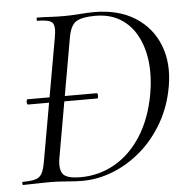

<svg xmlns="http://www.w3.org/2000/svg" viewBox="-48 -674 708 725"><g transform="rotate(-5 306.0 -311.5)"><path d="M56.2 -301Q53.2 -301 52.2 -306Q51.2 -311 52.2 -316Q53.2 -321 56.2 -321H318.2Q321.2 -321 321.8 -316Q322.4 -311 321.8 -306Q321.2 -301 318.2 -301ZM235.8 4Q211.8 4 177 1Q142.2 -2 112.8 -2Q82.2 -2 57.1 -1Q32 0 11.4 0Q8.4 0 8.4 -6Q8.4 -12 11.4 -12Q42.4 -12 59.2 -17Q76 -22 83.9 -37Q91.8 -52 96.8 -81L178.8 -544Q186.8 -587 175.6 -600Q164.4 -613 118.4 -613Q116.4 -613 116.4 -619Q116.4 -625 118.4 -625Q139 -625 165.5 -623.5Q192 -622 221.8 -622Q249 -622 280.2 -624.5Q311.4 -627 334.6 -627Q426.8 -627 489.7 -587.3Q552.6 -547.6 579.6 -478.7Q606.6 -409.8 591.4 -323Q578.4 -248.2 543.6 -187.7Q508.8 -127.2 459.6 -84.6Q410.4 -42 352.8 -19Q295.2 4 235.8 4ZM230.2 -10.4Q299.6 -10.4 359.1 -43.9Q418.6 -77.4 460.5 -142.5Q502.4 -207.6 519.2 -301Q530.6 -364.4 524.5 -420.4Q518.4 -476.4 495.6 -519.8Q472.8 -563.2 433.3 -587.9Q393.8 -612.6 337.6 -612.6Q288.4 -612.6 266.4 -599.5Q244.4 -586.4 236 -542L156.8 -92Q149 -49.8 162.5 -30.1Q176 -10.4 230.2 -10.4Z"/></g></svg>

Font: Cormorant Garamond Light
Style: Italic
Weight: 300
Italic angle: -10°
Designer: Christian Thalmann (Catharsis Fonts)
Foundry: Catharsis Fonts
Version: Version 4.001